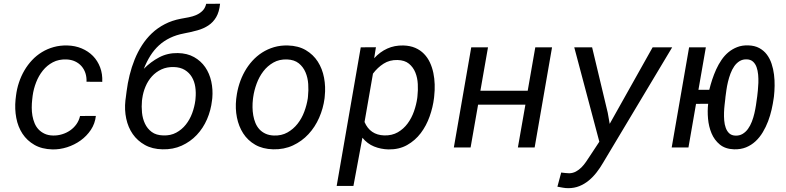

<svg xmlns="http://www.w3.org/2000/svg" viewBox="-20 -778 4148 1013"><path d="M260.3 -63Q284.2 -62.5 307.6 -69.6Q331.1 -76.7 350.3 -90.1Q369.6 -103.5 383.3 -122.8Q397 -142.1 402.3 -166L485.8 -166.5Q481.4 -126 459.5 -93Q437.5 -60.1 405.3 -36.9Q373 -13.7 334 -1.2Q294.9 11.2 256.3 10.3Q200.7 8.8 161.6 -13.7Q122.6 -36.1 98.6 -72.5Q74.7 -108.9 65.9 -155.8Q57.1 -202.6 62 -252.4L64.5 -273.4Q68.8 -309.1 80.1 -342.8Q91.3 -376.5 108.6 -406.2Q126 -436 149.2 -460.7Q172.4 -485.4 201.2 -502.9Q230 -520.5 263.7 -529.8Q297.4 -539.1 335.4 -538.1Q376.5 -537.1 411.1 -522.5Q445.8 -507.8 470.5 -482.7Q495.1 -457.5 508.3 -422.6Q521.5 -387.7 519.5 -346.2L436.5 -346.7Q437.5 -371.1 430.7 -392.1Q423.8 -413.1 409.9 -429Q396 -444.8 376 -454.1Q356 -463.4 330.6 -464.4Q290 -465.8 259 -449.5Q228 -433.1 206.1 -405.8Q184.1 -378.4 170.7 -343.8Q157.2 -309.1 152.3 -273.4L149.9 -252.9Q147.5 -231.9 147.5 -210Q147.5 -188 151.1 -167.2Q154.8 -146.5 162.6 -127.7Q170.4 -108.9 183.6 -95Q196.8 -81.1 215.6 -72.3Q234.4 -63.5 260.3 -63Z M918 -498Q967.8 -497.1 1003.9 -476.8Q1040 -456.5 1062.7 -423.6Q1085.4 -390.6 1094.7 -348.1Q1104 -305.7 1100.1 -260.3L1098.6 -248.5Q1092.8 -196.3 1072.3 -148.9Q1051.8 -101.6 1018.1 -65.9Q984.4 -30.3 938.7 -9.5Q893.1 11.2 837.4 9.8Q783.7 8.8 744.4 -13.2Q705.1 -35.2 680.4 -70.6Q655.8 -106 646 -152.1Q636.2 -198.2 641.6 -247.6L643.1 -258.8L643.6 -262.2L647.9 -295.9Q653.3 -338.9 663.8 -381.6Q674.3 -424.3 690.4 -464.1Q706.5 -503.9 729.2 -539.3Q752 -574.7 781.7 -602.8Q811.5 -630.9 849.6 -650.6Q887.7 -670.4 934.6 -679.2Q954.6 -682.6 975.8 -686.8Q997.1 -690.9 1015.6 -699Q1034.2 -707 1048.3 -720.9Q1062.5 -734.9 1067.9 -757.8L1141.1 -758.3Q1136.7 -714.8 1120.6 -687.5Q1104.5 -660.2 1079.3 -643.6Q1054.2 -627 1021.5 -617.9Q988.8 -608.9 950.7 -601.6Q909.7 -593.8 877 -577.9Q844.2 -562 818.6 -538.6Q793 -515.1 773.4 -484.1Q753.9 -453.1 738.8 -415Q775.4 -452.1 820.1 -475.6Q864.7 -499 918 -498ZM897 -424.3Q860.8 -425.3 831.8 -411.9Q802.7 -398.4 781.7 -375.2Q760.7 -352.1 747.8 -321.5Q734.9 -291 730.5 -257.8L729 -246.6Q726.1 -215.8 729.2 -183.8Q732.4 -151.9 744.9 -125.5Q757.3 -99.1 780.5 -81.8Q803.7 -64.5 841.3 -63.5Q879.9 -62 909.7 -78.1Q939.5 -94.2 960.4 -120.6Q981.4 -147 993.9 -180.7Q1006.3 -214.4 1010.7 -248.5L1011.7 -259.8Q1014.6 -290 1010.3 -319.3Q1005.9 -348.6 992.2 -371.6Q978.5 -394.5 955.1 -408.9Q931.6 -423.3 897 -424.3Z M1227.5 -265.6Q1231.9 -301.3 1242.9 -335.7Q1253.9 -370.1 1271 -400.6Q1288.1 -431.2 1311.3 -456.8Q1334.5 -482.4 1363 -500.7Q1391.6 -519 1425.5 -529.1Q1459.5 -539.1 1498.5 -538.1Q1554.2 -536.6 1593.5 -513.4Q1632.8 -490.2 1656.7 -452.9Q1680.7 -415.5 1689.7 -367.9Q1698.7 -320.3 1693.4 -270.5L1692.4 -259.3Q1685.5 -206.1 1663.8 -156.7Q1642.1 -107.4 1607.4 -70.1Q1572.8 -32.7 1525.6 -10.7Q1478.5 11.2 1420.9 9.8Q1365.7 8.3 1326.4 -14.4Q1287.1 -37.1 1263.2 -74.2Q1239.3 -111.3 1230 -158.2Q1220.7 -205.1 1226.1 -254.9ZM1314.5 -254.9Q1312 -234.4 1312.3 -212.4Q1312.5 -190.4 1316.2 -169.4Q1319.8 -148.4 1327.6 -129.4Q1335.4 -110.4 1348.6 -95.9Q1361.8 -81.5 1380.6 -72.8Q1399.4 -64 1424.8 -63Q1465.3 -61.5 1496.6 -79.1Q1527.8 -96.7 1550 -125Q1572.3 -153.3 1585.4 -188.7Q1598.6 -224.1 1604 -259.3L1605 -270Q1608.4 -300.8 1606.2 -334.5Q1604 -368.2 1591.8 -396.7Q1579.6 -425.3 1556.2 -444.1Q1532.7 -462.9 1494.6 -464.4Q1453.6 -465.8 1422.4 -448Q1391.1 -430.2 1369.1 -401.4Q1347.2 -372.6 1334 -336.7Q1320.8 -300.8 1315.9 -265.6Z M2270 -261.7Q2264.2 -212.9 2246.8 -163.8Q2229.5 -114.7 2200 -75.7Q2170.4 -36.6 2127.9 -12.7Q2085.4 11.2 2029.3 10.3Q1989.3 9.3 1953.6 -5.1Q1918 -19.5 1892.1 -51.3L1844.7 203.1H1756.3L1883.3 -528.3L1963.4 -528.8L1954.1 -470.7Q1984.9 -504.4 2023.2 -521.7Q2061.5 -539.1 2107.9 -538.1Q2144 -537.1 2170.9 -525.4Q2197.8 -513.7 2217 -493.9Q2236.3 -474.1 2248.3 -448.2Q2260.3 -422.4 2266.4 -393.1Q2272.5 -363.8 2273.4 -332.8Q2274.4 -301.8 2271 -272ZM2182.6 -272Q2186 -301.8 2184.3 -334.7Q2182.6 -367.7 2171.4 -395.5Q2160.2 -423.3 2137.7 -441.9Q2115.2 -460.4 2077.1 -461.4Q2035.6 -462.4 2003.9 -442.1Q1972.2 -421.9 1947.8 -389.6L1903.3 -134.3Q1932.6 -65.9 2007.3 -63.5Q2048.3 -62.5 2078.9 -80.1Q2109.4 -97.7 2130.6 -126.5Q2151.9 -155.3 2164.3 -190.9Q2176.8 -226.6 2181.6 -261.7Z M2800.8 0H2712.4L2752 -225.6H2502.4L2462.9 0H2374.5L2466.3 -528.3H2554.7L2514.6 -299.3H2764.2L2804.2 -528.3H2892.6Z M3186.5 -183.1 3196.8 -124.5 3423.3 -528.3H3526.4L3161.1 82Q3146.5 107.4 3127.9 131.3Q3109.4 155.3 3086.7 174.1Q3064 192.9 3036.9 203.9Q3009.8 214.8 2978 214.8Q2963.9 214.8 2949.5 212.2Q2935.1 209.5 2920.9 207L2940.9 132.3Q2951.7 133.3 2962.4 134.8Q2973.1 136.2 2983.4 136.2Q3002.4 135.7 3018.6 127Q3034.7 118.2 3047.9 105Q3061 91.8 3071.8 75.9Q3082.5 60.1 3091.8 45.9L3142.1 -30.3L3009.8 -528.3H3104Z M3665 -304.2H3722.2Q3728.5 -330.1 3737.5 -357.7Q3746.6 -385.3 3758.5 -411.6Q3770.5 -438 3786.4 -461.4Q3802.2 -484.9 3823 -502.2Q3843.8 -519.5 3869.6 -529.5Q3895.5 -539.6 3927.7 -538.6Q3961.9 -537.6 3986.1 -524.4Q4010.3 -511.2 4026.1 -490Q4042 -468.8 4051 -441.4Q4060.1 -414.1 4063.7 -384.5Q4067.4 -355 4066.9 -325.4Q4066.4 -295.9 4063.5 -270L4062 -259.3Q4058.1 -231 4051 -199.7Q4043.9 -168.5 4032.5 -138.2Q4021 -107.9 4004.6 -80.6Q3988.3 -53.2 3966.3 -32.7Q3944.3 -12.2 3916.3 -0.7Q3888.2 10.7 3853 9.8Q3806.6 8.3 3777.8 -15.4Q3749 -39.1 3734.1 -74.7Q3719.2 -110.4 3715.6 -151.9Q3711.9 -193.4 3716.3 -230.5L3652.3 -230L3612.3 0H3523.9L3615.7 -528.3H3704.1ZM3806.6 -255.9Q3805.2 -243.7 3803 -224.9Q3800.8 -206.1 3800 -184.8Q3799.3 -163.6 3801 -142.3Q3802.7 -121.1 3809.1 -103.5Q3815.4 -85.9 3827.4 -74.7Q3839.4 -63.5 3859.4 -62.5Q3881.3 -61.5 3897.9 -71.5Q3914.6 -81.5 3926.5 -98.1Q3938.5 -114.7 3946.8 -136.2Q3955.1 -157.7 3960.2 -179.9Q3965.3 -202.1 3968.5 -222.9Q3971.7 -243.7 3973.6 -259.3L3975.1 -269.5Q3976.6 -281.7 3978.5 -300.8Q3980.5 -319.8 3981.2 -341.1Q3981.9 -362.3 3980 -384Q3978 -405.8 3971.7 -423.6Q3965.3 -441.4 3953.1 -452.6Q3940.9 -463.9 3920.9 -464.8Q3898.9 -465.8 3882.3 -455.6Q3865.7 -445.3 3854 -428.5Q3842.3 -411.6 3834.2 -390.1Q3826.2 -368.7 3820.8 -346.2Q3815.4 -323.7 3812.5 -302.7Q3809.6 -281.7 3807.6 -266.6Z"/></svg>

Font: Roboto Mono
Style: Italic
Weight: 400
Designer: Google
Version: Version 2.000985; 2015; ttfautohint (v1.3)